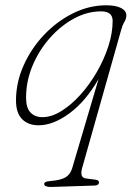

<svg xmlns="http://www.w3.org/2000/svg" viewBox="-20 -478 522 744"><path d="M177.5 246.5Q167.5 247 159.2 244Q151 241 151 234Q151 231 156 227.8Q161 224.5 175.5 223.5Q216.5 220 234.5 208.8Q252.5 197.5 259.5 174.5L362 -172Q312 -85 249 -38.8Q186 7.5 129.5 7.5Q89.5 7.5 65.8 -16.2Q42 -40 42 -88.5Q42 -158.5 71.5 -224.5Q101 -290.5 150.8 -343Q200.5 -395.5 263 -426.5Q325.5 -457.5 391.5 -457.5Q428.5 -457.5 449 -447Q469.5 -436.5 469.5 -418.5Q469.5 -405.5 462 -393.2Q454.5 -381 449.5 -362L298 174Q288 210.5 313 213.5L347.5 218Q363.5 219.5 363.5 228Q363.5 240.5 347 241ZM81 -99.5Q81 -60.5 98 -42.2Q115 -24 144.5 -24Q179.5 -24 217.5 -47.5Q255.5 -71 291 -110.2Q326.5 -149.5 354.8 -198.2Q383 -247 399.8 -298.5Q416.5 -350 416.5 -397Q416.5 -434 371.5 -434Q318 -434 266.5 -406Q215 -378 173 -330.5Q131 -283 106 -223.2Q81 -163.5 81 -99.5Z"/></svg>

Font: Fraunces 9pt S050 Thin
Style: Italic
Weight: 100
Italic angle: -16°
Version: Version 1.000; ttfautohint (v1.8.3)